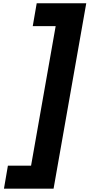

<svg xmlns="http://www.w3.org/2000/svg" viewBox="-20 -933 550 1162"><path d="M202.1 -913.1H502L304.2 209H3.9L27.8 69.8H168L316.9 -774.9H178.2Z"/></svg>

Font: SVN-Poppins
Style: Bold Italic
Weight: 700
Italic angle: -10°
Designer: Ninad Kale (Devanagari), Jonny Pinhorn (Latin)
Foundry: Indian Type Foundry
Version: Version 3.002 2017